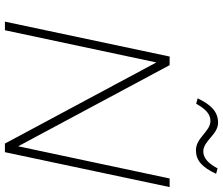

<svg xmlns="http://www.w3.org/2000/svg" viewBox="-83 -824 907 781"><g transform="rotate(90 370.5 -433.5)"><path d="M210 -670 68 0H103L234 -616L564 0H599L741 -670H706L575 -54L245 -670ZM380 -784 402 -778C424 -817 444 -836 472 -836C515 -836 540 -777 591 -777C632 -777 660 -801 687 -859L665 -865C643 -824 621 -807 596 -807C552 -807 528 -867 479 -867C434 -867 406 -838 380 -784Z"/></g></svg>

Font: LT Wave Text Thin Italic
Style: Regular
Weight: 100
Designer: Daniel Lyons
Version: Version 2.5 (Glyphs App)